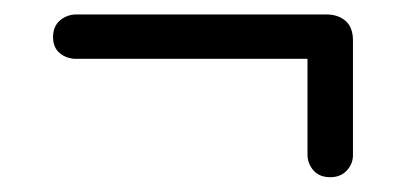

<svg xmlns="http://www.w3.org/2000/svg" viewBox="-20 -446 571 266"><path d="M53.5 -394.5Q53.5 -409.5 63.2 -417.8Q73 -426 86 -426H432Q448.5 -426 458.8 -417Q469 -408 469 -390V-231Q469 -219 460.5 -209.8Q452 -200.5 437.5 -200.5Q422.5 -200.5 414.2 -210Q406 -219.5 406 -232V-364.5H85.5Q72.5 -364.5 63 -372.2Q53.5 -380 53.5 -394.5Z"/></svg>

Font: Fraunces 72pt Soft SemiBold
Style: Regular
Weight: 600
Version: Version 1.000;[b76b70a41]